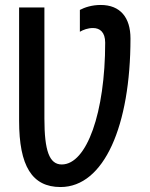

<svg xmlns="http://www.w3.org/2000/svg" viewBox="-20 -744 603 774"><path d="M224 10C400 10 506 -238 506 -589C506 -673 465 -724 386 -724C350 -724 321 -714 302 -704V-616C316 -624 334 -631 355 -631C383 -631 404 -614 404 -572C404 -291 330 -81 229 -81C179 -81 159 -136 159 -266V-714H57V-257C57 -75 109 10 224 10Z"/></svg>

Font: Noto Sans Mono SemiCondensed Medium
Style: Regular
Weight: 500
Width: 4
Designer: Monotype Design Team
Foundry: Monotype Imaging Inc.
Version: Version 2.014